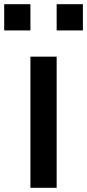

<svg xmlns="http://www.w3.org/2000/svg" viewBox="-145 -895 415 915"><path d="M-125 -750V-875H0V-750ZM125 -750V-875H250V-750ZM125 0H0V-625H125Z"/></svg>

Font: Tiny5
Style: Regular
Weight: 400
Designer: Stefan Schmidt
Foundry: Made with Bits'n'Picas by Kreative Software
Version: Version 1.002; ttfautohint (v1.8.4.7-5d5b)